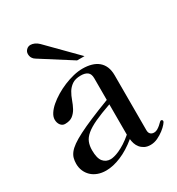

<svg xmlns="http://www.w3.org/2000/svg" viewBox="-166 -786 832 900"><g transform="rotate(-30 250.0 -336.0)"><path d="M314 -253.9Q259.8 -234.9 225.1 -218.8Q190.4 -202.6 170.7 -186Q150.9 -169.4 143.6 -150.6Q136.2 -131.8 136.2 -107.9Q136.2 -64.5 151.4 -46.1Q166.5 -27.8 191.9 -27.8Q199.2 -27.8 211.4 -30.8Q223.6 -33.7 239.5 -40.8Q255.4 -47.9 274.2 -59.8Q293 -71.8 314 -89.8ZM403.8 -62Q403.8 -48.3 410.9 -41.3Q418 -34.2 430.2 -34.2Q440.4 -34.2 449.2 -39.6Q458 -44.9 465.1 -51Q472.2 -57.1 477.3 -62.5Q482.4 -67.9 485.8 -67.9Q489.3 -67.9 491.7 -65.7Q494.1 -63.5 494.1 -59.1Q494.1 -55.7 484.9 -44.7Q475.6 -33.7 460.4 -22Q445.3 -10.3 426.3 -1.2Q407.2 7.8 387.2 7.8Q368.7 7.8 355.5 1Q342.3 -5.9 333.7 -16.4Q325.2 -26.9 321 -39.8Q316.9 -52.7 315.9 -64.9Q271.5 -28.3 228 -10.3Q184.6 7.8 147 7.8Q122.6 7.8 102.8 0.5Q83 -6.8 69.1 -20Q55.2 -33.2 47.6 -51Q40 -68.8 40 -89.8Q40 -106 43.7 -119.6Q47.4 -133.3 57.6 -146.5Q67.9 -159.7 86.7 -173.1Q105.5 -186.5 136 -202.1Q166.5 -217.8 210.2 -236.3Q253.9 -254.9 314 -277.8V-395Q314 -418.5 301.3 -428.2Q288.6 -438 265.1 -438Q235.4 -438 218 -426Q200.7 -414.1 190.2 -396.5Q179.7 -378.9 172.4 -357.9Q165 -336.9 155.5 -319.3Q146 -301.8 130.9 -289.8Q115.7 -277.8 88.9 -277.8Q74.7 -277.8 65.4 -289.8Q56.2 -301.8 56.2 -319.8Q56.2 -335 66.9 -351.6Q77.6 -368.2 95.7 -383.8Q113.8 -399.4 137.2 -413.6Q160.6 -427.7 186.5 -438.5Q212.4 -449.2 238.5 -455.6Q264.6 -461.9 288.1 -461.9Q314.5 -461.9 335.9 -455.8Q357.4 -449.7 372.6 -437Q387.7 -424.3 395.8 -405Q403.8 -385.7 403.8 -358.9ZM286.1 -507.8 121.1 -612.8Q111.8 -618.2 106.4 -627.4Q101.1 -636.7 101.1 -648.9Q101.1 -661.6 110.4 -670.9Q119.6 -680.2 132.8 -680.2Q142.6 -680.2 154.1 -675.3Q165.5 -670.4 175.8 -660.2L326.2 -507.8Z"/></g></svg>

Font: XB Zar
Style: Regular
Weight: 400
Designer: Behnam
Foundry: Irmug
Version: Version 8.005 2009